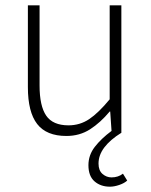

<svg xmlns="http://www.w3.org/2000/svg" viewBox="-20 -500 569 723"><path d="M394 203Q359 203 336 183Q313 163 313 122Q313 84 337 53Q361 22 400 -7L395 -80H393Q358 -38 319 -13Q280 12 230 12Q155 12 120 -33Q85 -78 85 -172V-480H129V-178Q129 -101 154 -64.5Q179 -28 238 -28Q281 -28 316 -51.5Q351 -75 393 -126V-480H437V0Q395 26 373 55Q351 84 351 116Q351 142 366 155Q381 168 400 168Q425 168 443 154L459 180Q448 190 429 196.5Q410 203 394 203Z"/></svg>

Font: hySource Sans Pro Light
Style: Regular
Weight: 300
Designer: Paul D. Hunt
Foundry: Adobe Systems Incorporated
Version: Version 2.021;PS 2.000;hotconv 1.0.86;makeotf.lib2.5.63406